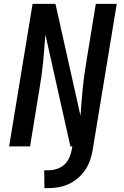

<svg xmlns="http://www.w3.org/2000/svg" viewBox="-20 -755 640 990"><path d="M209 215 208 123H230Q251 123 273 116Q295 109 311.5 94Q328 79 337 58.5Q346 38 350 17L353 0H343L214 -577Q211 -542 208.5 -506.5Q206 -471 202.5 -435.5Q199 -400 194 -364.5Q189 -329 183 -294L135 0H27L148 -735H266L395 -158Q398 -193 400.5 -228.5Q403 -264 406.5 -299.5Q410 -335 415 -370.5Q420 -406 426 -441L474 -735H582L458 17Q454 43 445 69.5Q436 96 420.5 119.5Q405 143 383.5 162Q362 181 336.5 193Q311 205 284 210Q257 215 231 215Z"/></svg>

Font: Iosevka Semibold Extended
Style: Italic
Weight: 600
Width: 7
Italic angle: -9°
Monospace: yes
Designer: Belleve Invis
Foundry: Belleve Invis
Version: Version 32.5.0; ttfautohint (v1.8.4)